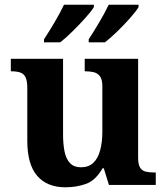

<svg xmlns="http://www.w3.org/2000/svg" viewBox="-20 -786 707 816"><path d="M258 10Q180.4 10 138.2 -38.5Q96 -87 96 -188V-412Q96 -441 89 -456.5Q82 -472 67 -477.5Q52 -483 28 -483H26V-536H248V-216Q248 -172.6 254.5 -141.3Q261 -110 277.8 -92.5Q294.6 -75 323.8 -75Q356 -75 376 -93.5Q396 -112 405.5 -146.7Q415 -181.4 415 -227V-419Q415 -447.9 405 -461.5Q395 -475 378.8 -479Q362.7 -483 342.6 -483H340V-536H567V-115.6Q567 -87 575.5 -73.5Q584 -60 599.7 -56.5Q615.4 -53 634 -53H642V0H443L421 -71H416.1Q386 -19 345.5 -4.5Q305 10 258 10ZM357 -619Q378 -651 402 -691.5Q426 -732 442 -766H569V-756Q559 -739 533.5 -710Q508 -681 478.5 -652.5Q449 -624 426 -606H357ZM167 -619Q188 -651 212 -691.5Q236 -732 252 -766H379V-756Q369 -739 343 -710Q317 -681 288 -652.5Q259 -624 236 -606H167Z"/></svg>

Font: Noto Serif Tamil
Style: Italic
Weight: 400
Italic angle: -12°
Designer: Indian Type Foundry, Tom Grace, and the Monotype Design Team
Foundry: Monotype Imaging Inc.
Version: Version 2.003